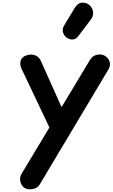

<svg xmlns="http://www.w3.org/2000/svg" viewBox="-20 -1410 839 1430"><path d="M157 -14.5Q135.5 -33 130.8 -62Q126 -91 140.5 -115.5L348 -460.5L139 -901Q126.5 -928.5 133.8 -957Q141 -985.5 177 -997.5Q213.5 -1010 242.8 -997.5Q272 -985 283.5 -958.5L438.5 -612L650 -963.5Q668.5 -994.5 701 -1001.8Q733.5 -1009 758 -996Q788.5 -979 796.5 -950Q804.5 -921 788 -893.5L274.5 -34Q264 -16 242 -7.5Q220 1 196.5 -0.5Q173 -2 157 -14.5ZM481 -1127Q458 -1141 449.8 -1167.2Q441.5 -1193.5 458 -1221L535 -1348.5Q559 -1388.5 591.8 -1390.2Q624.5 -1392 647.5 -1370.5Q671 -1349.5 673.2 -1319.5Q675.5 -1289.5 657 -1265L564.5 -1142.5Q546 -1118 524.2 -1116Q502.5 -1114 481 -1127Z"/></svg>

Font: Edu NSW ACT Hand
Style: Regular
Weight: 400
Designer: Tina and Corey Anderson, Eben Sorkin, Mirko Velimirovic
Foundry: Sorkin Type Co.
Version: Version 2.000